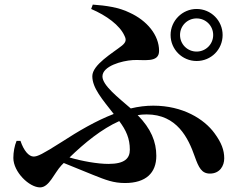

<svg xmlns="http://www.w3.org/2000/svg" viewBox="-20 -784 1040 834"><path d="M721 -632C721 -569 772 -519 834 -519C897 -519 947 -569 947 -632C947 -694 897 -745 834 -745C772 -745 721 -694 721 -632ZM762 -632C762 -672 794 -704 834 -704C874 -704 906 -672 906 -632C906 -592 874 -560 834 -560C794 -560 762 -592 762 -632ZM69 -172H52C43 -151 38 -123 38 -98C38 -37 107 30 154 30C194 30 215 -32 247 -66L257 -76L385 -24C440 -2 473 11 523 11C614 11 659 -33 659 -107C659 -168 636 -225 578 -284C591 -286 604 -287 617 -287C749 -287 798 -184 826 -104C843 -56 856 -30 892 -30C935 -30 954 -64 954 -96C954 -132 942 -164 912 -205C867 -267 774 -325 646 -325C613 -325 581 -321 548 -313C494 -360 425 -413 425 -452C425 -497 509 -520 557 -523C603 -526 671 -509 671 -563C671 -632 618 -695 543 -729C497 -752 440 -760 383 -764L376 -745C442 -717 501 -674 521 -628C529 -612 528 -601 510 -586C470 -554 381 -503 381 -453C381 -402 424 -353 474 -289C396 -259 320 -214 249 -168C164 -114 143 -104 126 -104C105 -104 83 -130 69 -172ZM498 -258C528 -218 544 -182 544 -134C544 -97 523 -72 451 -72C404 -72 336 -84 282 -100C348 -164 422 -224 498 -258Z"/></svg>

Font: Noto Serif SC
Style: Bold
Weight: 700
Designer: Ryoko NISHIZUKA 西塚涼子 (kana & ideographs); Frank Grießhammer (Latin, Greek & Cyrillic); Wenlong ZHANG 张文龙 (bopomofo); San
Foundry: Adobe
Version: Version 2.001;hotconv 1.1.0;makeotfexe 2.6.0